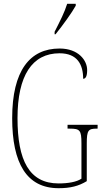

<svg xmlns="http://www.w3.org/2000/svg" viewBox="-20 -979 540 1009"><path d="M267 -812V-799H272C310 -846 359 -914 378 -949V-959H333C319 -914 297 -871 267 -812ZM288 10C350 10 393 -1 436 -27V-225C436 -295 444 -303 489 -303H493V-323H335V-303H346C400 -303 408 -295 408 -226V-40C383 -23 339 -15 288 -15C133 -15 72 -137 72 -358C72 -582 149 -699 293 -699C387 -699 417 -639 417 -565C430 -565 438 -578 438 -611C438 -661 393 -724 293 -724C137 -724 44 -608 44 -358C44 -121 120 10 288 10Z"/></svg>

Font: Noto Serif ExtraCondensed Thin
Style: Regular
Weight: 100
Width: 2
Designer: Monotype Design Team
Foundry: Monotype Imaging Inc.
Version: Version 2.013